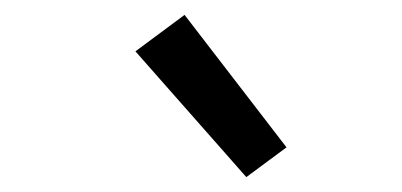

<svg xmlns="http://www.w3.org/2000/svg" viewBox="-20 -801 540 258"><path d="M311 -563 162 -732 228 -781 365 -603Z"/></svg>

Font: Iosevka SS04
Style: Italic
Weight: 400
Italic angle: -9°
Monospace: yes
Designer: Belleve Invis
Foundry: Belleve Invis
Version: Version 19.0.0; ttfautohint (v1.8.4)